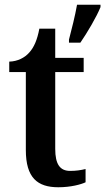

<svg xmlns="http://www.w3.org/2000/svg" viewBox="-20 -780 444 810"><path d="M271 -613V-600H319C348 -642 387 -708 404 -750V-760H305C297 -714 282 -655 271 -613ZM226 10C279 10 322 -2 341 -11V-67C321 -62 301 -59 276 -59C233 -59 213 -87 213 -152V-476H333V-536H213V-659H146C137 -611 123 -580 104 -559C85 -537 55 -521 19 -520V-476H89V-147C89 -30 138 10 226 10Z"/></svg>

Font: Noto Serif Armenian SemiCondensed SemiBold
Style: Regular
Weight: 600
Width: 4
Designer: Monotype Design Team
Foundry: Monotype Imaging Inc.
Version: Version 2.008